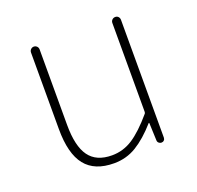

<svg xmlns="http://www.w3.org/2000/svg" viewBox="-101 -635 777 756"><g transform="rotate(-20 288.0 -257.0)"><path d="M254.9 12.7Q173.8 12.7 134.8 -36.1Q95.7 -85 95.7 -188.5V-508.8Q95.7 -516.6 101.1 -522Q106.4 -527.3 113.8 -527.3Q121.1 -527.3 126.5 -522Q131.8 -516.6 131.8 -508.8V-192.4Q131.8 -103.5 162.1 -61.5Q192.4 -19.5 257.8 -19.5Q304.7 -19.5 344.7 -45.4Q384.8 -71.3 434.6 -129.9Q436.5 -132.8 436.5 -137.7V-508.8Q436.5 -516.6 441.9 -522Q447.3 -527.3 455.1 -527.3Q462.9 -527.3 467.8 -522Q472.7 -516.6 472.7 -508.8V-15.6Q472.7 -8.8 468.3 -4.4Q463.9 0 457.5 0Q451.2 0 446.3 -4.4Q441.4 -8.8 441.4 -15.6L438.5 -88.9Q438.5 -89.8 437 -89.8Q435.5 -89.8 435.5 -88.9Q391.6 -39.1 349.1 -13.2Q306.6 12.7 254.9 12.7Z"/></g></svg>

Font: Gen Jyuu Gothic ExtraLight
Style: Regular
Weight: 100
Designer: [Source Han Sans]
Ryoko NISHIZUKA  (kana & ideographs); Paul D. Hunt (Latin, Greek & Cyrillic); Wenlong ZHANG  (bopomofo
Version: Version 1.002.20150607